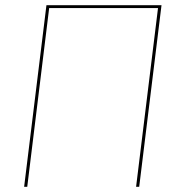

<svg xmlns="http://www.w3.org/2000/svg" viewBox="-20 -720 702 740"><path d="M516.5 0H504.5L589 -689H169.5L85 0H73L159 -700H602.5Z"/></svg>

Font: Lato Hairline
Style: Italic
Weight: 100
Italic angle: -7°
Designer: Lukasz Dziedzic
Foundry: tyPoland Lukasz Dziedzic
Version: Version 2.007; 2014-02-27